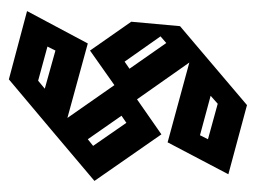

<svg xmlns="http://www.w3.org/2000/svg" viewBox="-92 -483 577 433"><g transform="rotate(-90 196.5 -266.5)"><path d="M176 2 20 -40 92 -177 272 -128 189 -246 110 -191 5 -342 121 -440 234 -535 388 -494 315 -357 147 -403 221 -297 299 -352 364 -259 354 -149 315 -116ZM213 -454 299 -430 308 -448 231 -469ZM84 -345 136 -270 152 -281 99 -357ZM258 -263 316 -180 331 -193 274 -274ZM99 -86 179 -64 197 -80 108 -104Z"/></g></svg>

Font: Blaka Hollow
Style: Regular
Weight: 400
Designer: Mohamed Gaber
Foundry: Kief Type Foundry
Version: Version 1.003; ttfautohint (v1.8.4.7-5d5b)